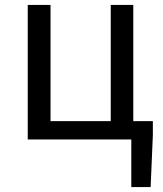

<svg xmlns="http://www.w3.org/2000/svg" viewBox="-20 -563 659 775"><path d="M510 192H588L597 -17V-74H518V-543H427V-74H184V-543H92V0H510Z"/></svg>

Font: Source Han Sans KR
Style: Regular
Weight: 400
Designer: Ryoko NISHIZUKA 西塚涼子 (kana, bopomofo & ideographs); Paul D. Hunt (Latin, Greek & Cyrillic); Sandoll Communications 산돌커뮤니
Foundry: Adobe
Version: Version 2.004;hotconv 1.0.118;makeotfexe 2.5.65603